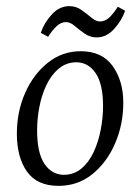

<svg xmlns="http://www.w3.org/2000/svg" viewBox="-20 -593 456 626"><path d="M171 13Q101 13 68 -33.5Q35 -80 35 -157Q35 -229 62 -290Q89 -351 136 -388.5Q183 -426 243 -426Q313 -426 347.5 -377.5Q382 -329 382 -258Q382 -188 355.5 -126Q329 -64 281.5 -25.5Q234 13 171 13ZM187 -23Q221 -23 245.5 -43.5Q270 -64 285.5 -97.5Q301 -131 308.5 -170.5Q316 -210 316 -247Q316 -318 292.5 -353.5Q269 -389 230 -390Q197 -390 172.5 -370Q148 -350 132 -317Q116 -284 108.5 -245Q101 -206 101 -168Q101 -95 124.5 -59.5Q148 -24 187 -23ZM295 -471Q274 -471 256 -483.5Q238 -496 223.5 -508.5Q209 -521 195 -521Q179 -521 164.5 -507.5Q150 -494 137 -473L113 -486Q124 -519 149 -546Q174 -573 206 -573Q228 -573 245.5 -560.5Q263 -548 278 -535.5Q293 -523 306 -523Q323 -523 337 -536.5Q351 -550 364 -571L388 -558Q377 -526 352 -498.5Q327 -471 295 -471Z"/></svg>

Font: Yrsa Light
Style: Italic
Weight: 300
Italic angle: -7.10001°
Designer: Anna Giedrys (Yrsa+Rasa design), David Brezina (Yrsa art-direction, Rasa art-direction, design)
Foundry: Rosetta Type Foundry
Version: Version 2.004